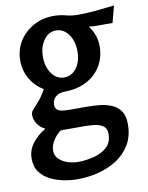

<svg xmlns="http://www.w3.org/2000/svg" viewBox="-84 -571 662 861"><g transform="rotate(-10 247.5 -140.0)"><path d="M219 -510Q249 -510 274.5 -503Q300 -496 328 -496Q369 -496 410 -500Q451 -504 495 -509L475 -433H393Q387 -433 380 -434Q373 -435 367 -436Q400 -392 400 -341Q400 -290 376 -250.5Q352 -211 309 -189Q266 -167 209 -167Q187 -167 170 -154Q153 -141 153 -117Q153 -100 163.5 -93Q174 -86 190 -84.5Q206 -83 223 -83H298Q326 -83 355 -80Q384 -77 409 -66.5Q434 -56 449 -34Q464 -12 464 25Q464 80 440.5 119Q417 158 378.5 182.5Q340 207 293.5 218.5Q247 230 200 230Q171 230 138.5 224Q106 218 77.5 204Q49 190 30.5 165.5Q12 141 12 104Q12 64 36.5 33Q61 2 94 -17V-20Q74 -28 61 -48Q48 -68 48 -90Q48 -102 58 -113Q68 -124 84.5 -142.5Q101 -161 120 -194Q82 -217 60 -254.5Q38 -292 38 -338Q38 -388 63 -427Q88 -466 129 -488Q170 -510 219 -510ZM219 -444Q185 -444 163 -413Q141 -382 141 -337Q141 -292 163 -261Q185 -230 219 -230Q255 -230 276.5 -260Q298 -290 298 -336Q298 -382 275.5 -413Q253 -444 219 -444ZM163 1Q144 14 128.5 37.5Q113 61 113 85Q113 109 130 124.5Q147 140 170.5 147Q194 154 215 154Q248 154 284.5 145.5Q321 137 346 115Q371 93 371 53Q371 28 354.5 17Q338 6 315 3.5Q292 1 271 1Z"/></g></svg>

Font: Rosario SemiBold
Style: Regular
Weight: 600
Designer: Hector Gatti
Foundry: Omnibus Type
Version: Version 1.101; ttfautohint (v1.8.1.43-b0c9)